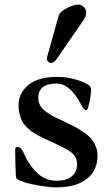

<svg xmlns="http://www.w3.org/2000/svg" viewBox="-20 -813 479 845"><path d="M186.5 -554.7Q186.5 -558.6 188.5 -566.4L238.3 -744.1Q243.2 -761.7 274.4 -777.3Q305.7 -793 324.2 -793Q337.9 -793 348.6 -782.2Q359.4 -771.5 359.4 -759.8Q359.4 -742.2 347.7 -724.6L230.5 -554.7Q217.8 -536.1 205.1 -536.1Q197.3 -536.1 191.9 -541.5Q186.5 -546.9 186.5 -554.7ZM46.9 -156.2Q46.9 -166 57.6 -166Q72.3 -166 82 -144.5Q105.5 -88.9 142.1 -53.2Q178.7 -17.6 228.5 -17.6Q275.4 -17.6 297.4 -38.1Q319.3 -58.6 319.3 -88.9Q319.3 -122.1 294.4 -141.6Q269.5 -161.1 205.1 -189.5Q185.5 -198.2 172.9 -204.1Q160.2 -210 143.6 -219.2Q127 -228.5 116.2 -236.8Q105.5 -245.1 93.8 -257.3Q82 -269.5 76.2 -282.2Q70.3 -294.9 65.9 -312Q61.5 -329.1 61.5 -348.6Q61.5 -403.3 105 -439Q148.4 -474.6 230.5 -474.6Q288.1 -474.6 339.8 -454.1Q365.2 -443.4 373 -436.5Q380.9 -429.7 380.9 -418Q380.9 -405.3 377 -379.9Q367.2 -328.1 360.8 -328.1Q354.5 -328.1 350.1 -333Q345.7 -337.9 339.8 -347.7Q290 -445.3 228.5 -445.3Q148.4 -445.3 148.4 -381.8Q148.4 -365.2 155.3 -351.6Q162.1 -337.9 177.2 -325.7Q192.4 -313.5 208.5 -304.2Q224.6 -294.9 248 -285.2Q281.2 -269.5 302.2 -258.8Q323.2 -248 345.7 -232.9Q368.2 -217.8 380.4 -203.6Q392.6 -189.5 400.9 -169.9Q409.2 -150.4 409.2 -128.9Q409.2 -61.5 361.3 -24.9Q313.5 11.7 226.6 11.7Q203.1 11.7 159.2 4.9Q115.2 -2 88.9 -10.7Q62.5 -19.5 56.6 -23.4Q50.8 -27.3 49.8 -39.1Q46.9 -85 46.9 -156.2Z"/></svg>

Font: Monomakh Unicode TT
Style: Medium
Weight: 500
Designer: Alexey Kryukov, Aleksandr Andreev
Version: Version 1.1